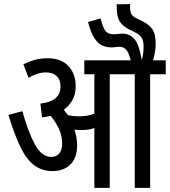

<svg xmlns="http://www.w3.org/2000/svg" viewBox="-20 -916 828 936"><path d="M356 -208Q356 -147 323.5 -114.5Q291 -82 236 -82Q186 -82 148.5 -109Q111 -136 81 -196.5Q51 -257 21 -356L89 -374Q118 -270 151 -210.5Q184 -151 230 -151Q254 -151 268.5 -167.5Q283 -184 283 -215Q283 -255 266.5 -289.5Q250 -324 227 -351Q207 -346 185 -344L177 -411Q275 -422 275 -494Q275 -527 256.5 -545Q238 -563 203 -563Q183 -563 161.5 -556Q140 -549 119 -537L94 -603Q124 -617 151 -624.5Q178 -632 213 -632Q278 -632 313.5 -594Q349 -556 349 -495Q349 -456 333 -428Q317 -400 291 -381Q301 -369 311 -355Q335 -349 364 -349Q388 -349 405 -352Q422 -355 440 -362V-554H391V-622H788V-554H712V0H637V-554H515V0H440V-292Q424 -286 408 -284Q392 -282 374 -282Q360 -282 343 -284Q348 -268 352 -249.5Q356 -231 356 -208ZM619 -615Q608 -661 594.5 -674.5Q581 -688 564 -688Q553 -688 543 -686.5Q533 -685 522 -685Q500 -685 479 -694Q458 -703 440.5 -729.5Q423 -756 409 -809L470 -826Q483 -777 496 -763Q509 -749 534 -749Q546 -749 556.5 -750.5Q567 -752 577 -752Q612 -752 635 -726Q658 -700 671 -624Q676 -641 678 -656Q680 -671 680 -690Q680 -716 671 -731Q662 -746 646 -754L623 -766Q584 -783 566.5 -807Q549 -831 549 -883V-895L615 -896Q614 -893 614 -889.5Q614 -886 614 -882Q614 -862 619.5 -849.5Q625 -837 643 -828L673 -813Q704 -799 721.5 -775.5Q739 -752 739 -702Q739 -681 734.5 -657Q730 -633 724 -615Z"/></svg>

Font: Noto Sans ExtraCondensed
Style: Regular
Weight: 400
Width: 2
Designer: Monotype Design Team
Foundry: Monotype Imaging Inc.
Version: Version 2.013; ttfautohint (v1.8.4.7-5d5b)